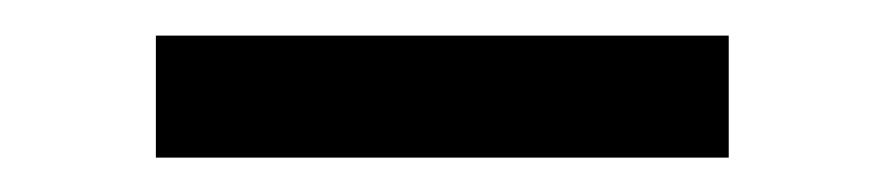

<svg xmlns="http://www.w3.org/2000/svg" viewBox="-20 -726 498 110"><path d="M397.5 -635.7H69.3V-705.6H397.5Z"/></svg>

Font: Vazir FD
Style: Regular-FD
Weight: 400
Designer: Saber Rastikerdar
Foundry: Saber Rastikerdar
Version: Version 30.0.0